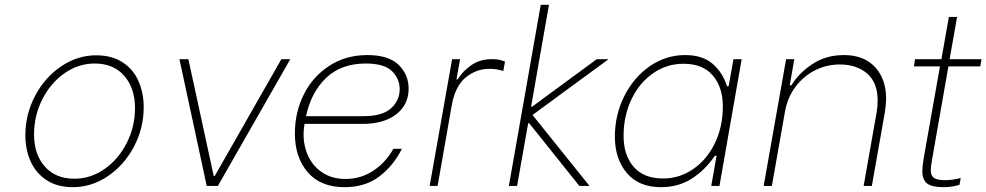

<svg xmlns="http://www.w3.org/2000/svg" viewBox="-20 -770 4084 795"><path d="M85 -210Q85 -297 125.5 -373.5Q166 -450 233.5 -495.5Q301 -541 378 -541Q444 -541 488.5 -511.5Q533 -482 554 -433Q575 -384 575 -326Q575 -239 534.5 -162.5Q494 -86 426.5 -40.5Q359 5 282 5Q216 5 171.5 -25Q127 -55 106 -103.5Q85 -152 85 -210ZM539 -323Q539 -405 494.5 -456Q450 -507 372 -507Q305 -507 247.5 -467Q190 -427 155.5 -359.5Q121 -292 121 -213Q121 -131 165.5 -80.5Q210 -30 288 -30Q355 -30 412.5 -70Q470 -110 504.5 -177.5Q539 -245 539 -323Z M723 -525H760L865 -41H869L1145 -525H1182L882 0H836Z M1201 -217Q1201 -305 1238 -379Q1275 -453 1343.5 -497.5Q1412 -542 1501 -542Q1589 -542 1630.5 -501.5Q1672 -461 1672 -403Q1672 -337 1621 -297Q1570 -257 1481 -257H1241L1240 -250Q1237 -232 1237 -214Q1237 -164 1257 -122Q1277 -80 1316.5 -54.5Q1356 -29 1411 -29Q1474 -29 1525.5 -63Q1577 -97 1609 -154H1644Q1610 -85 1551.5 -40Q1493 5 1407 5Q1307 5 1254 -57Q1201 -119 1201 -217ZM1486 -289Q1563 -289 1599 -321.5Q1635 -354 1635 -401Q1635 -443 1603.5 -475Q1572 -507 1494 -507Q1394 -507 1331.5 -448.5Q1269 -390 1247 -289Z M1852 -525H1885L1870 -441H1875Q1896 -476 1932 -500.5Q1968 -525 2014 -525Q2034 -525 2045 -523Q2056 -521 2071 -515L2064 -476Q2046 -481 2035 -483Q2024 -485 2006 -485Q1952 -485 1908 -449Q1864 -413 1850 -331L1792 0H1759Z M2219 -750H2253L2179 -328H2183L2451 -525H2500L2185 -294L2421 0H2379L2171 -260H2167L2121 0H2087Z M2526 -204Q2526 -295 2565.5 -373Q2605 -451 2671.5 -496.5Q2738 -542 2817 -542Q2889 -542 2931 -505.5Q2973 -469 2990 -413H2997L3017 -525H3051L2959 0H2925L2947 -125H2940Q2900 -66 2844.5 -30.5Q2789 5 2717 5Q2625 5 2575.5 -53.5Q2526 -112 2526 -204ZM2973 -329Q2973 -409 2931.5 -457.5Q2890 -506 2810 -506Q2741 -506 2684 -466.5Q2627 -427 2594.5 -358.5Q2562 -290 2562 -207Q2562 -128 2603.5 -79.5Q2645 -31 2726 -31Q2794 -31 2851 -70.5Q2908 -110 2940.5 -178Q2973 -246 2973 -329Z M3235 -525H3269L3250 -417H3257Q3289 -469 3345 -505.5Q3401 -542 3474 -542Q3557 -542 3603 -492.5Q3649 -443 3649 -361Q3649 -338 3644 -306L3590 0H3556L3610 -306Q3614 -329 3614 -354Q3614 -428 3570.5 -465.5Q3527 -503 3458 -503Q3402 -503 3354 -478.5Q3306 -454 3273 -409.5Q3240 -365 3230 -306L3176 0H3142Z M3841 -119Q3834 -81 3834 -65Q3834 -43 3847 -33.5Q3860 -24 3894 -24Q3924 -24 3958 -33L3953 -5Q3923 5 3887 5Q3838 5 3818.5 -10.5Q3799 -26 3799 -62Q3799 -79 3804 -111L3872 -495H3764L3769 -525H3878L3909 -700H3943L3912 -525H4044L4039 -495H3907Z"/></svg>

Font: Be Vietnam Thin
Style: Italic
Weight: 250
Italic angle: -9°
Designer: Gabriel Lam
Foundry: TypeRant
Version: Version 3.000